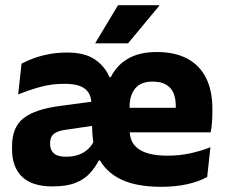

<svg xmlns="http://www.w3.org/2000/svg" viewBox="-20 -707 870 740"><path d="M601 13Q494.5 13 433.2 -22.5Q372 -58 352 -119L342 -146Q337 -172 335.8 -196.2Q334.5 -220.5 334.5 -244L332.5 -304Q332.5 -345 307.8 -364.5Q283 -384 228 -384Q178 -384 133.5 -371.5Q89 -359 50 -343L63 -461.5Q84 -473 111 -482.8Q138 -492.5 170 -498.5Q202 -504.5 239 -504.5Q306.5 -504.5 345.5 -478Q384.5 -451.5 402 -409.5H407Q429.5 -455.5 473.5 -481Q517.5 -506.5 584 -506.5Q655 -506.5 702.8 -480.5Q750.5 -454.5 774.5 -405.8Q798.5 -357 798.5 -289V-272.5Q798.5 -253.5 797 -233.8Q795.5 -214 792 -197H654.5Q656 -226 656.8 -251.5Q657.5 -277 657.5 -298Q657.5 -329 648 -349.8Q638.5 -370.5 618.8 -381.5Q599 -392.5 568.5 -392.5Q522.5 -392.5 501 -366Q479.5 -339.5 479.5 -296.5V-252.5L480 -236.5V-202.5Q480 -182.5 487.2 -165.2Q494.5 -148 511 -135Q527.5 -122 555.8 -114.5Q584 -107 626.5 -107Q670.5 -107 711.8 -115.8Q753 -124.5 791 -139.5L778.5 -25Q746.5 -7 701.2 3Q656 13 601 13ZM182.5 11.5Q103.5 11.5 65 -25.8Q26.5 -63 26.5 -131V-144.5Q26.5 -217 71.2 -251.8Q116 -286.5 213.5 -299L345.5 -316.5L354.5 -224.5L237.5 -207.5Q202 -203 187.5 -191Q173 -179 173 -155.5V-152Q173 -129.5 187.5 -116.2Q202 -103 234 -103Q264 -103 285.5 -111.5Q307 -120 321.5 -134.5Q336 -149 343 -166L386.5 -89H361Q346.5 -61 325.5 -38.2Q304.5 -15.5 270.2 -2Q236 11.5 182.5 11.5ZM414.5 -197V-291.5H761.5V-197ZM435 -687H594V-685L473.5 -540H347.5V-541.5Z"/></svg>

Font: Anek Latin
Style: Bold
Weight: 700
Designer: Yesha Goshar
Foundry: Ek Type
Version: Version 1.003